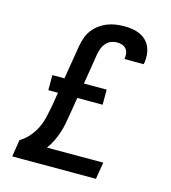

<svg xmlns="http://www.w3.org/2000/svg" viewBox="-110 -832 821 922"><g transform="rotate(15 300.0 -371.5)"><path d="M36 0 49 -84Q75 -100 94.5 -122.5Q114 -145 126.5 -171Q139 -197 145.5 -224.5Q152 -252 157 -279L169 -352H121V-427H181L209 -596Q213 -617 220 -637.5Q227 -658 240.5 -676Q254 -694 272.5 -707.5Q291 -721 311.5 -729Q332 -737 353 -740Q374 -743 395 -743Q415 -743 435 -740Q455 -737 472.5 -729Q490 -721 503.5 -708Q517 -695 524.5 -677.5Q532 -660 534 -640Q536 -620 533 -600Q532 -597 531.5 -595Q531 -593 531 -591H435Q435 -592 435.5 -593Q436 -594 436 -595Q438 -607 436 -620Q434 -633 426 -642Q418 -651 406 -655Q394 -659 381 -659Q366 -659 352 -653.5Q338 -648 327.5 -636.5Q317 -625 311.5 -611Q306 -597 303 -582L278 -427H391V-352H265L251 -266Q247 -242 242.5 -218.5Q238 -195 230.5 -172Q223 -149 212 -126.5Q201 -104 186 -84H466L452 0Z"/></g></svg>

Font: Iosevka Etoile Medium Oblique
Style: Regular
Weight: 500
Italic angle: -9°
Designer: Belleve Invis
Foundry: Belleve Invis
Version: Version 15.5.2; ttfautohint (v1.8.4)